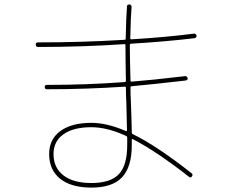

<svg xmlns="http://www.w3.org/2000/svg" viewBox="-20 -810 1040 860"><path d="M389.6 9.8Q474.6 9.8 512.2 -29.8Q549.8 -69.3 549.8 -160.2V-194.3Q549.8 -199.2 544.9 -201.2Q460 -240.2 389.6 -240.2Q308.6 -240.2 264.2 -208.5Q219.7 -176.8 219.7 -120.1Q219.7 -58.6 264.2 -24.4Q308.6 9.8 389.6 9.8ZM150.4 -599.6Q140.6 -599.6 140.1 -609.9Q139.6 -620.1 150.4 -620.1Q349.6 -620.1 538.1 -631.8Q543 -631.8 543 -636.7Q544.9 -733.4 548.8 -781.2Q548.8 -790 559.6 -790Q568.4 -790 569.3 -779.3Q565.4 -733.4 563.5 -637.7Q563.5 -633.8 567.4 -633.8Q716.8 -642.6 847.7 -659.2Q857.4 -661.1 860.4 -650.4Q862.3 -641.6 849.6 -638.7Q715.8 -623 567.4 -614.3Q562.5 -614.3 561.5 -608.4Q561.5 -553.7 564.5 -449.2Q564.5 -444.3 569.3 -444.3Q658.2 -451.2 807.6 -468.8Q817.4 -470.7 820.3 -460Q822.3 -451.2 810.5 -449.2Q657.2 -431.6 570.3 -423.8Q564.5 -423.8 564.5 -418.9Q564.5 -408.2 564.9 -385.3Q565.4 -362.3 566.4 -350.6Q567.4 -325.2 568.8 -280.8Q570.3 -236.3 570.3 -215.8Q570.3 -210.9 575.2 -209Q681.6 -157.2 837.9 -34.2Q845.7 -28.3 839.8 -20Q834 -11.7 827.1 -17.6Q678.7 -133.8 575.2 -186.5Q570.3 -189.5 570.3 -183.6V-160.2Q570.3 -62.5 526.9 -16.1Q483.4 30.3 389.6 30.3Q298.8 30.3 249.5 -9.3Q200.2 -48.8 200.2 -120.1Q200.2 -186.5 250.5 -223.1Q300.8 -259.8 389.6 -259.8Q459 -259.8 544.9 -222.7Q545.9 -221.7 547.4 -223.1Q548.8 -224.6 548.8 -226.6Q546.9 -293.9 545.9 -350.6Q544.9 -361.3 544.4 -384.3Q543.9 -407.2 543.9 -418Q543.9 -421.9 539.1 -421.9Q368.2 -410.2 190.4 -410.2Q180.7 -410.2 180.2 -419.9Q179.7 -429.7 190.4 -429.7Q367.2 -429.7 538.1 -442.4Q543.9 -442.4 543.9 -448.2Q542 -551.8 542 -607.4Q542 -612.3 538.1 -612.3Q349.6 -599.6 150.4 -599.6Z"/></svg>

Font: Rounded-L Mgen+ 2m thin
Style: Regular
Weight: 100
Designer: [Source Han Sans]
Ryoko NISHIZUKA  (kana & ideographs); Paul D. Hunt (Latin, Greek & Cyrillic); Wenlong ZHANG  (bopomofo
Version: Version 1.059.20150602